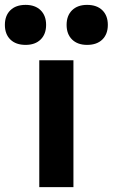

<svg xmlns="http://www.w3.org/2000/svg" viewBox="-85 -767 462 787"><path d="M76 0V-520H216V0ZM20 -583Q-20 -583 -42.5 -605Q-65 -627 -65 -665Q-65 -703 -42.5 -725Q-20 -747 20 -747Q59 -747 81.5 -725Q104 -703 104 -665Q104 -627 81.5 -605Q59 -583 20 -583ZM272 -583Q233 -583 210.5 -605Q188 -627 188 -665Q188 -703 210.5 -725Q233 -747 272 -747Q312 -747 334.5 -725Q357 -703 357 -665Q357 -627 334.5 -605Q312 -583 272 -583Z"/></svg>

Font: M PLUS 2
Style: Bold
Weight: 700
Designer: Coji Morishita
Foundry: UNDERFOREST DESIGN
Version: Version 1.001